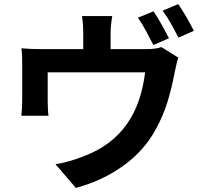

<svg xmlns="http://www.w3.org/2000/svg" viewBox="-20 -847 996 934"><path d="M84 -612Q109 -610 131.5 -609Q154 -608 182 -608H385V-681Q385 -701 384 -719.5Q383 -738 379 -769H526Q521 -738 519.5 -719.5Q518 -701 518 -681V-608H685Q715 -608 733.5 -610.5Q752 -613 765 -618L847 -567Q842 -551 837 -528Q832 -505 829 -491Q816 -422 795.5 -354Q775 -286 739 -220Q682 -114 579.5 -40.5Q477 33 349 67L250 -48Q282 -53 318.5 -63.5Q355 -74 385 -86Q457 -113 509.5 -153Q562 -193 598 -244.5Q634 -296 655.5 -359Q677 -422 686 -495H212V-355Q212 -339 213 -318.5Q214 -298 216 -284H84Q86 -302 87 -323Q88 -344 88 -364V-531Q88 -547 87.5 -571Q87 -595 84 -612ZM726 -628Q711 -657 691 -695Q671 -733 651 -761L727 -792Q736 -779 746 -762Q756 -745 766.5 -727Q777 -709 786 -691.5Q795 -674 802 -661ZM847 -827Q856 -814 867 -796.5Q878 -779 888.5 -761Q899 -743 908 -726Q917 -709 923 -697L848 -664Q833 -694 812 -731.5Q791 -769 771 -795Z"/></svg>

Font: Kinto Sans
Style: Bold
Weight: 700
Designer: Authors: Ryoko NISHIZUKA  (kana & ideographs); Paul D. Hunt (Latin, Greek & Cyrillic); Wenlong ZHANG  (bopomofo); Sandol
Foundry: Adobe Systems Incorporated, ookami Inc.
Version: Version 0.001